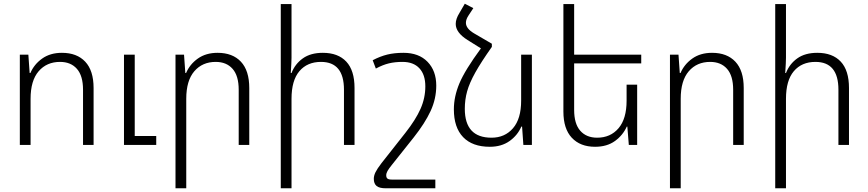

<svg xmlns="http://www.w3.org/2000/svg" viewBox="-20 -782 4684 1036"><path d="M87 -487H133L140 -388H144Q164 -435 207.5 -466Q251 -497 314 -497Q395 -497 440 -449Q485 -401 485 -307V0H428V-298Q428 -373 395 -410.5Q362 -448 304 -448Q232 -448 188.5 -397.5Q145 -347 145 -249V0H87ZM649 -487H707V-48H823V0H649Z M927 -487H973L980 -388H984Q1004 -435 1047.5 -466Q1091 -497 1154 -497Q1235 -497 1280 -449Q1325 -401 1325 -307V0H1268V-298Q1268 -373 1235 -410.5Q1202 -448 1144 -448Q1072 -448 1028.5 -397.5Q985 -347 985 -249V234H927Z M1553 -471Q1553 -448 1549 -388H1553Q1572 -437 1614 -467Q1656 -497 1722 -497Q1804 -497 1848.5 -449.5Q1893 -402 1893 -307V0H1836V-298Q1836 -448 1712 -448Q1638 -448 1595.5 -398Q1553 -348 1553 -249V234H1495V-760H1553Z M2062 234Q2027 234 2012 221.5Q1997 209 1997 183Q1997 166 2006 147.5Q2015 129 2038 99L2168 -66Q2223 -136 2249 -194.5Q2275 -253 2275 -316Q2275 -379 2243 -413.5Q2211 -448 2152 -448Q2111 -448 2078 -440Q2045 -432 2008 -412L1991 -457Q2031 -478 2069.5 -487.5Q2108 -497 2157 -497Q2240 -497 2287 -448.5Q2334 -400 2334 -320Q2334 -249 2303.5 -183Q2273 -117 2212 -40L2095 107Q2078 128 2071 140.5Q2064 153 2064 164Q2064 176 2070.5 181.5Q2077 187 2095 187H2329V234Z M2850 -487V0H2804L2797 -99H2793Q2773 -52 2729.5 -21Q2686 10 2623 10Q2529 10 2479 -42Q2429 -94 2429 -192Q2429 -261 2459 -332.5Q2489 -404 2575 -521L2503 -566Q2439 -606 2439 -653Q2439 -680 2459 -712L2488 -762L2534 -738L2509 -700Q2494 -678 2494 -659Q2494 -628 2538 -602L2634 -546V-529Q2576 -447 2544.5 -390.5Q2513 -334 2500.5 -289Q2488 -244 2488 -195Q2488 -39 2632 -39Q2704 -39 2748 -90Q2792 -141 2792 -239V-487Z M3078 -440V-189Q3078 -114 3111 -76.5Q3144 -39 3202 -39Q3274 -39 3317.5 -90Q3361 -141 3361 -239V-325H3418V0H3373L3365 -99H3362Q3341 -52 3298 -21Q3255 10 3191 10Q3111 10 3065.5 -38.5Q3020 -87 3020 -180V-760H3078V-487H3440V-440Z M3595 -487H3641L3648 -388H3652Q3672 -435 3715.5 -466Q3759 -497 3822 -497Q3903 -497 3948 -449Q3993 -401 3993 -307V0H3936V-298Q3936 -373 3903 -410.5Q3870 -448 3812 -448Q3740 -448 3696.5 -397.5Q3653 -347 3653 -249V234H3595Z M4221 -471Q4221 -448 4217 -388H4221Q4240 -437 4282 -467Q4324 -497 4390 -497Q4472 -497 4516.5 -449.5Q4561 -402 4561 -307V0H4504V-298Q4504 -448 4380 -448Q4306 -448 4263.5 -398Q4221 -348 4221 -249V234H4163V-760H4221Z"/></svg>

Font: Noto Sans Armenian Light
Style: Regular
Weight: 300
Designer: Monotype Design team
Foundry: Monotype Imaging Inc.
Version: Version 1.000